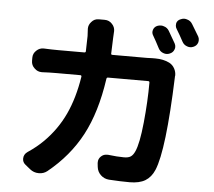

<svg xmlns="http://www.w3.org/2000/svg" viewBox="-58 -898 1116 1002"><g transform="rotate(5 500.0 -396.5)"><path d="M828.1 -701.2Q833 -692.4 833 -682.6Q833 -675.8 830.1 -668.9Q824.2 -653.3 807.6 -646.5Q798.8 -642.6 790 -642.6Q782.2 -642.6 774.4 -645.5Q756.8 -651.4 748 -668Q729.5 -704.1 712.9 -732.4Q704.1 -746.1 709 -761.7Q713.9 -777.3 729.5 -784.2Q739.3 -788.1 749 -788.1Q756.8 -788.1 764.6 -785.2Q782.2 -780.3 792 -763.7Q808.6 -736.3 828.1 -701.2ZM502.9 -620.1Q502 -613.3 509.8 -613.3H690.4Q704.1 -613.3 718.8 -614.3Q726.6 -614.3 734.4 -614.3Q777.3 -614.3 808.6 -598.6Q827.1 -588.9 836.9 -570.3Q845.7 -553.7 845.7 -535.2Q845.7 -532.2 844.7 -529.3Q844.7 -527.3 844.7 -525.4Q831.1 -141.6 786.1 -35.2Q769.5 3.9 738.8 22.5Q708 41 657.2 41Q609.4 41 548.8 37.1Q523.4 35.2 505.4 18.1Q487.3 1 484.4 -24.4L482.4 -43Q482.4 -45.9 482.4 -48.8Q482.4 -66.4 495.6 -79.1Q508.8 -91.8 526.4 -91.8Q530.3 -91.8 533.2 -91.8Q582 -85.9 616.2 -85.9Q639.6 -85.9 651.9 -94.2Q664.1 -102.5 672.9 -122.1Q692.4 -164.1 703.6 -275.9Q714.8 -387.7 714.8 -485.4Q714.8 -493.2 708 -493.2H497.1Q490.2 -493.2 489.3 -485.4Q463.9 -309.6 400.4 -189.9Q336.9 -70.3 224.6 20.5Q206.1 35.2 181.6 35.2Q180.7 35.2 179.7 35.2Q154.3 35.2 133.8 18.6L107.4 -2.9Q92.8 -14.6 92.8 -33.2Q92.8 -55.7 112.3 -69.3Q159.2 -100.6 194.3 -135.7Q261.7 -203.1 301.3 -288.1Q340.8 -373 358.4 -485.4Q359.4 -493.2 351.6 -493.2H226.6Q188.5 -493.2 152.3 -491.2Q151.4 -491.2 150.4 -491.2Q127.9 -491.2 112.3 -506.8Q94.7 -522.5 94.7 -545.9V-562.5Q94.7 -585 112.3 -600.6Q127.9 -615.2 148.4 -615.2Q150.4 -615.2 152.3 -615.2Q190.4 -613.3 226.6 -613.3H362.3Q370.1 -613.3 370.1 -620.1Q372.1 -669.9 372.1 -700.2L370.1 -738.3Q370.1 -758.8 384.8 -774.4Q399.4 -792 422.9 -792H454.1Q477.5 -792 493.2 -774.4Q507.8 -758.8 507.8 -738.3L505.9 -702.1Q503.9 -648.4 502.9 -620.1ZM832 -777.3Q826.2 -786.1 826.2 -795.9Q826.2 -801.8 827.1 -807.6Q832 -823.2 847.7 -829.1Q857.4 -834 867.2 -834Q875 -834 882.8 -831.1Q900.4 -826.2 910.2 -809.6Q928.7 -780.3 947.3 -748Q952.1 -739.3 952.1 -729.5Q952.1 -722.7 950.2 -715.8Q944.3 -699.2 927.7 -692.4Q918.9 -688.5 910.2 -688.5Q902.3 -688.5 894.5 -691.4Q877 -697.3 868.2 -713.9Q850.6 -747.1 832 -777.3Z"/></g></svg>

Font: Gen Jyuu Gothic Monospace Bold
Style: Bold
Weight: 700
Designer: [Source Han Sans]
Ryoko NISHIZUKA  (kana & ideographs); Paul D. Hunt (Latin, Greek & Cyrillic); Wenlong ZHANG  (bopomofo
Version: Version 1.002.20150607